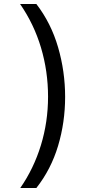

<svg xmlns="http://www.w3.org/2000/svg" viewBox="-20 -812 459 967"><path d="M82 135Q150 37 186 -80.5Q222 -198 222 -325Q222 -453 186.5 -572Q151 -691 81 -792H163Q237 -696 272.5 -574Q308 -452 308 -324Q308 -196 272.5 -77.5Q237 41 163 135Z"/></svg>

Font: ltamil15
Style: Book
Weight: 400
Designer: Jelle Bosma - Monotype Design Team
Foundry: Monotype Imaging Inc.
Version: Version 2.003